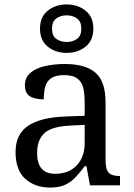

<svg xmlns="http://www.w3.org/2000/svg" viewBox="-20 -834 603 864"><path d="M205 10Q138 10 94 -29Q50 -68 50 -150Q50 -230 106.5 -268Q163 -306 278 -310L361 -313V-373Q361 -409 355 -436.5Q349 -464 329 -480Q309 -496 268 -496Q230 -496 210 -482Q190 -468 183.5 -443.5Q177 -419 177 -387Q135 -387 113.5 -401.5Q92 -416 92 -450Q92 -485 116.5 -506Q141 -527 182 -536.5Q223 -546 272 -546Q364 -546 409.5 -507Q455 -468 455 -373V-114Q455 -72 469 -57Q483 -42 517 -42H520V0H385L369 -86H361Q340 -58 320 -36.5Q300 -15 273.5 -2.5Q247 10 205 10ZM228 -52Q289 -52 325 -89.5Q361 -127 361 -191V-272L297 -269Q212 -265 179.5 -234.5Q147 -204 147 -145Q147 -52 228 -52ZM280 -596Q230 -596 195 -624Q160 -652 160 -705Q160 -758 195 -786Q230 -814 280 -814Q330 -814 365 -786Q400 -758 400 -705Q400 -652 365 -624Q330 -596 280 -596ZM280 -645Q307 -645 326.5 -659Q346 -673 346 -705Q346 -737 326.5 -751Q307 -765 280 -765Q253 -765 233.5 -751Q214 -737 214 -705Q214 -673 233.5 -659Q253 -645 280 -645Z"/></svg>

Font: Noto Serif NP Hmong
Style: Regular
Weight: 400
Designer: Dalton Maag Ltd
Foundry: Dalton Maag Ltd
Version: Version 1.001